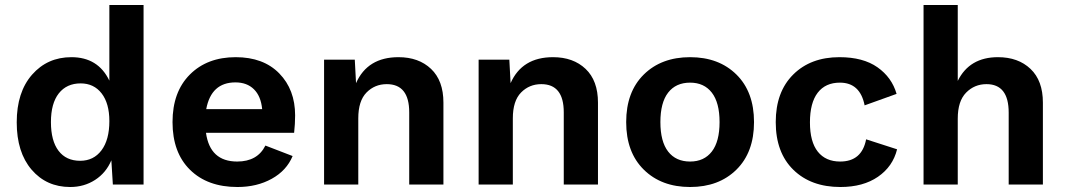

<svg xmlns="http://www.w3.org/2000/svg" viewBox="-20 -739 4266 769"><path d="M418 -719H555V0H432L426 -97Q405 -47 361 -18.5Q317 10 261 10Q166 10 106.5 -59.5Q47 -129 47 -249Q47 -370 108.5 -440Q170 -510 266 -510Q373 -510 418 -416ZM301 -95Q355 -95 386.5 -137Q418 -179 418 -254Q418 -325 387 -365Q356 -405 303 -405Q247 -405 215.5 -365Q184 -325 184 -250Q184 -175 214.5 -135Q245 -95 301 -95Z M1162 -277Q1162 -243 1158 -207H805Q821 -92 930 -92Q1011 -92 1043 -156L1152 -114Q1128 -56 1068.5 -23Q1009 10 931 10Q811 10 741 -59Q671 -128 671 -250Q671 -371 740.5 -440.5Q810 -510 924 -510Q1035 -510 1098.5 -445Q1162 -380 1162 -277ZM923 -409Q826 -409 806 -302H1030Q1025 -354 997 -381.5Q969 -409 923 -409Z M1576 -510Q1657 -510 1706.5 -463Q1756 -416 1756 -328V0H1619V-289Q1619 -402 1529 -402Q1481 -402 1448 -368.5Q1415 -335 1415 -265V0H1278V-500H1401L1406 -406Q1452 -510 1576 -510Z M2195 -510Q2276 -510 2325.5 -463Q2375 -416 2375 -328V0H2238V-289Q2238 -402 2148 -402Q2100 -402 2067 -368.5Q2034 -335 2034 -265V0H1897V-500H2020L2025 -406Q2071 -510 2195 -510Z M2558.5 -440.5Q2629 -510 2744 -510Q2859 -510 2929.5 -440.5Q3000 -371 3000 -250Q3000 -129 2929.5 -59.5Q2859 10 2744 10Q2629 10 2558.5 -59.5Q2488 -129 2488 -250Q2488 -371 2558.5 -440.5ZM2744 -408Q2687 -408 2656 -368Q2625 -328 2625 -250Q2625 -172 2656 -132Q2687 -92 2744 -92Q2800 -92 2831 -132Q2862 -172 2862 -250Q2862 -328 2831 -368Q2800 -408 2744 -408Z M3342 -510Q3437 -510 3494.5 -469.5Q3552 -429 3571 -363L3443 -317Q3425 -408 3344 -408Q3286 -408 3255 -367.5Q3224 -327 3224 -249Q3224 -171 3255.5 -131.5Q3287 -92 3345 -92Q3432 -92 3449 -181L3573 -141Q3556 -72 3496.5 -31Q3437 10 3346 10Q3228 10 3157.5 -59Q3087 -128 3087 -250Q3087 -371 3157 -440.5Q3227 -510 3342 -510Z M3679 0V-719H3816V-415Q3863 -510 3977 -510Q4058 -510 4107.5 -463Q4157 -416 4157 -328V0H4020V-288Q4020 -402 3931 -402Q3883 -402 3849.5 -368Q3816 -334 3816 -264V0Z"/></svg>

Font: Elaine Sans SemiBold
Style: Regular
Weight: 600
Designer: Wei Huang
Foundry: Wei Huang
Version: Version 2.001;December 24, 2019;FontCreator 12.0.0.2547 64-b